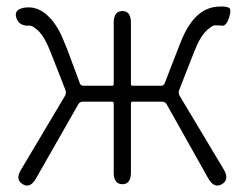

<svg xmlns="http://www.w3.org/2000/svg" viewBox="-20 -567 754 591"><path d="M50 0Q26 -14 45 -45L180 -272Q185 -281 181 -291L136 -406Q117 -455 96 -474Q79 -489 71 -488Q38 -486 30 -513Q22 -540 60 -544Q93 -547 121 -524Q153 -497 173 -449Q180 -432 187 -415L226 -310Q229 -303 237 -303H325Q330 -303 330 -308V-497Q330 -533 357 -533Q383 -533 383 -497V-308Q383 -303 388 -303H476Q484 -303 487 -311L534 -432Q559 -497 593 -524Q621 -547 660 -547Q677 -547 685 -543Q693 -539 685 -512Q676 -486 663 -488Q658 -489 641 -489Q634 -489 617 -474Q596 -455 577 -406L532 -291Q528 -281 533 -272L669 -45Q687 -14 663 0Q639 14 621 -18L493 -246Q488 -254 479 -254H388Q383 -254 383 -249V-36Q383 0 357 0Q330 0 330 -36V-249Q330 -254 325 -254H235Q226 -254 221 -246L91 -18Q73 14 50 0Z"/></svg>

Font: Resource Han Rounded CN Light
Style: Regular
Weight: 300
Designer: Cyano Hao (round all glyphs); Ryoko NISHIZUKA 西塚涼子 (kana, bopomofo & ideographs); Paul D. Hunt (Latin, Greek & Cyrillic)
Foundry: Cyano Hao
Version: 0.990